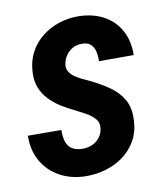

<svg xmlns="http://www.w3.org/2000/svg" viewBox="-67 -596 576 663"><g transform="rotate(-10 220.5 -265.0)"><path d="M259.8 -143.6Q262.7 -164.1 250.2 -178Q237.8 -191.9 219.7 -201.9Q201.7 -211.9 187 -219.2Q161.1 -231.4 137.9 -245.8Q114.7 -260.3 97.2 -278.8Q79.6 -297.4 70.1 -321.3Q60.5 -345.2 62.5 -377.4Q64.5 -415 80.6 -445.1Q96.7 -475.1 123 -496.1Q149.4 -517.1 182.9 -528.1Q216.3 -539.1 252.4 -538.6Q302.2 -537.6 339.6 -517.3Q377 -497.1 397.2 -460.2Q417.5 -423.3 416.5 -373.5H294.9Q295.4 -391.1 292 -407Q288.6 -422.9 277.6 -433.1Q266.6 -443.4 246.1 -442.9Q228 -442.9 214.1 -435.1Q200.2 -427.2 190.9 -413.8Q181.6 -400.4 178.7 -383.3Q176.3 -368.7 182.9 -357.7Q189.5 -346.7 200.9 -338.6Q212.4 -330.6 225.3 -324.2Q238.3 -317.9 248.5 -313.5Q285.2 -295.9 315.7 -275.1Q346.2 -254.4 363.5 -224.6Q380.9 -194.8 377.9 -149.9Q376 -110.4 358.4 -80.1Q340.8 -49.8 313 -29.5Q285.2 -9.3 250.2 0.7Q215.3 10.7 178.2 9.8Q127.9 8.3 89.1 -13.7Q50.3 -35.6 28.8 -73.7Q7.3 -111.8 8.3 -162.6L125.5 -162.1Q125 -140.6 129.9 -123Q134.8 -105.5 148.4 -95.7Q162.1 -85.9 186.5 -85.4Q204.6 -85.4 220.2 -92Q235.8 -98.6 246.3 -111.6Q256.8 -124.5 259.8 -143.6Z"/></g></svg>

Font: Roboto Condensed SemiBold
Style: Italic
Weight: 600
Italic angle: -12°
Designer: Christian Robertson
Foundry: Google
Version: Version 3.008; 2023